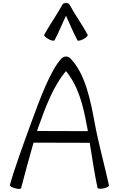

<svg xmlns="http://www.w3.org/2000/svg" viewBox="-20 -1202 762 1237"><path d="M331 -942C359 -994 380 -1048 405 -1101C430 -1048 451 -994 479 -942C482 -937 499 -940 517 -950C535 -959 548 -972 545 -978C509 -1044 464 -1106 428 -1172C424 -1180 415 -1183 405 -1182C395 -1183 386 -1180 382 -1172C346 -1106 301 -1044 265 -978C262 -972 275 -959 293 -950C311 -940 328 -937 331 -942ZM116 10C140 -81 170 -194 196 -283L558 -282C574 -185 588 -88 608 8C610 14 627 16 647 12C668 7 683 -1 682 -8C653 -141 616 -271 591 -405C563 -556 530 -728 432 -827C425 -833 415 -838 405 -838C395 -838 385 -833 378 -827C306 -754 234 -556 180 -409C132 -277 66 -96 44 -10C42 -3 57 6 77 11C97 17 115 16 116 10ZM230 -391C275 -516 323 -647 405 -744C486 -646 516 -520 539 -395C542 -383 544 -370 546 -357L219 -358C222 -370 226 -381 230 -391Z"/></svg>

Font: Nupuram Light
Style: Regular
Weight: 300
Designer: Santhosh Thottingal (santhosh.thottingal@gmail.com)
Foundry: SMC
Version: Version 1.000